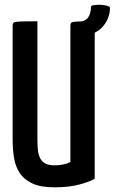

<svg xmlns="http://www.w3.org/2000/svg" viewBox="-20 -791 490 821"><path d="M214 10Q154 10 118.5 -6.5Q83 -23 64.5 -51Q46 -79 40 -116Q34 -153 34 -196V-680Q34 -691 38.5 -694.5Q43 -698 65 -699Q87 -700 140 -700V-192Q140 -167 142.5 -146.5Q145 -126 153 -112Q161 -98 176 -91Q191 -84 214 -84Q234 -84 252 -88Q270 -92 281 -98V-680Q281 -691 285.5 -694.5Q290 -698 311.5 -699Q333 -700 385 -700V-27Q367 -15 321.5 -2.5Q276 10 214 10ZM299 -633 300 -697Q342 -697 355.5 -714.5Q369 -732 369 -762Q369 -767 381.5 -769Q394 -771 409.5 -770.5Q425 -770 437.5 -766.5Q450 -763 450 -758Q451 -742 444.5 -721Q438 -700 422 -680Q406 -660 375.5 -646.5Q345 -633 299 -633Z"/></svg>

Font: Yanone Kaffeesatz SemiBold
Style: Regular
Weight: 600
Designer: Yanone (Cyrillic: Daniel Pouzeot, Huerta Tipografica, and Cyreal)
Foundry: Yanone
Version: Version 2.003